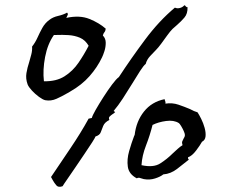

<svg xmlns="http://www.w3.org/2000/svg" viewBox="-20 -692 876 730"><path d="M382 -583Q381 -574 377 -569.5Q373 -565 371 -557Q382 -546 382 -529.5Q382 -513 377 -497.5Q372 -482 368 -474Q350 -436 320.5 -402.5Q291 -369 247 -344Q244 -342 240.5 -340Q237 -338 233 -336Q216 -326 195 -316.5Q174 -307 152 -311Q143 -313 128.5 -323.5Q114 -334 101.5 -347.5Q89 -361 85 -371Q77 -393 80.5 -414Q84 -435 91 -456Q95 -470 99 -485Q103 -500 102 -515Q114 -530 122.5 -549Q131 -568 141 -586Q151 -604 167 -616Q181 -627 201 -631.5Q221 -636 235 -644Q239 -640 237.5 -635.5Q236 -631 234 -628Q233 -625 232 -624Q283 -635 320 -620Q357 -605 382 -583ZM748 -153Q741 -140 725.5 -119.5Q710 -99 695 -94Q694 -90 696 -87.5Q698 -85 698 -85Q678 -69 653.5 -50Q629 -31 601 -29Q590 -20 569.5 -13.5Q549 -7 527 -11Q525 -12 520 -13Q515 -15 510 -16Q505 -17 500 -14Q470 -30 466 -58Q462 -86 471 -117.5Q480 -149 490 -175Q491 -178 492 -179Q498 -231 527.5 -268Q557 -305 606 -315Q606 -312 608 -308Q610 -303 609 -298Q635 -302 658.5 -294Q682 -286 703 -277Q710 -273 717 -270Q724 -267 731 -265Q737 -256 745 -240Q753 -224 758 -206Q763 -188 761.5 -173.5Q760 -159 748 -153ZM693 -665Q694 -640 681 -625Q668 -610 653 -597Q649 -593 644.5 -589.5Q640 -586 636 -582Q627 -573 615.5 -557Q604 -541 593 -526Q582 -511 573 -502Q564 -493 551 -479Q538 -465 534 -449Q526 -443 512.5 -422Q499 -401 482 -373Q465 -345 447 -317.5Q429 -290 412 -270L418 -266Q416 -263 408 -258Q402 -254 397 -249Q392 -244 396 -236Q378 -227 372.5 -213.5Q367 -200 363 -189Q359 -178 343 -173Q342 -169 330.5 -151Q319 -133 302 -108Q285 -83 267.5 -57Q250 -31 236 -11Q222 9 218 16Q202 22 194 12.5Q186 3 180 -8Q176 -16 174 -19Q207 -68 247.5 -128Q288 -188 317 -241Q320 -241 323 -242Q327 -244 329 -243Q331 -252 343.5 -274Q356 -296 373 -322.5Q390 -349 406 -370.5Q422 -392 432 -399Q477 -468 531 -540.5Q585 -613 645 -663Q653 -659 663.5 -661.5Q674 -664 681 -672Q684 -672 686 -668Q689 -664 693 -665ZM317 -518Q304 -540 284 -548.5Q264 -557 240.5 -558.5Q217 -560 193 -559Q188 -559 185 -559Q161 -525 151.5 -475.5Q142 -426 147 -383Q194 -382 225.5 -402Q257 -422 278.5 -453.5Q300 -485 317 -518ZM683 -179Q683 -184 678.5 -194Q674 -204 668.5 -213Q663 -222 660 -224Q641 -236 611.5 -232Q582 -228 560 -217Q550 -177 535 -138.5Q520 -100 518 -64Q563 -54 589 -70.5Q615 -87 637 -109Q646 -117 655 -125.5Q664 -134 674 -140Q671 -149 673 -154.5Q675 -160 678 -165Q680 -168 681.5 -171.5Q683 -175 683 -179Z"/></svg>

Font: Yuji Boku
Style: Regular
Weight: 400
Designer: Kataoka Yuji
Foundry: Kinuta Font Factory
Version: Version 3.002